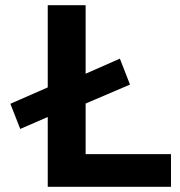

<svg xmlns="http://www.w3.org/2000/svg" viewBox="-20 -720 693 740"><path d="M58 -223 20 -320 191 -395 299 -431 442 -494 481 -394 296 -315 196 -283ZM164 0V-700H310V-126H639V0Z"/></svg>

Font: Inclusive Sans
Style: Regular
Weight: 400
Designer: Olivia King
Foundry: Olivia King
Version: Version 2.004